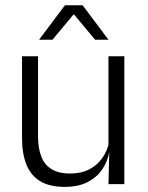

<svg xmlns="http://www.w3.org/2000/svg" viewBox="-20 -702 565 732"><path d="M125 -487.5V-181.5Q125 -138.5 136.8 -106.8Q148.5 -75 175.5 -57.8Q202.5 -40.5 248 -40.5Q290.5 -40.5 321.2 -56.8Q352 -73 371.2 -101.2Q390.5 -129.5 397 -164.5L409.5 -120H396Q389.5 -84.5 368.8 -54.8Q348 -25 312.8 -7.2Q277.5 10.5 227 10.5Q168.5 10.5 132.8 -11.5Q97 -33.5 80.5 -75Q64 -116.5 64 -175.5V-487.5ZM454 -487.5V0H393.5L396.5 -120.5L393.5 -123.5V-487.5ZM227.5 -682H295L392.5 -552V-550.5H342.5L263 -646H259.5L180 -550.5H130V-552Z"/></svg>

Font: Anek Tamil Medium Light
Style: Regular
Weight: 300
Version: Version 1.003